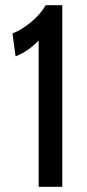

<svg xmlns="http://www.w3.org/2000/svg" viewBox="-20 -720 334 740"><path d="M129 -564Q88 -521 40 -503L28 -591Q64 -605 100.5 -635.5Q137 -666 156 -700H220V0H129Z"/></svg>

Font: Cabin Condensed
Style: Regular
Weight: 400
Width: 3
Designer: Pablo Impallari
Foundry: Pablo Impallari. http://www.impallari.com Igino Marini. http://www.ikern.com
Version: Version 2.200